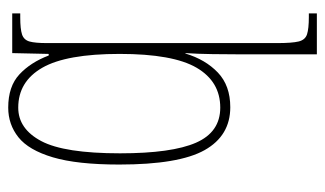

<svg xmlns="http://www.w3.org/2000/svg" viewBox="-186 -614 810 479"><g transform="rotate(90 219.5 -375.0)"><path d="M249 10Q196 10 166 -18Q136 -46 119 -91H115L113 0H14V-20H24Q53 -20 66.5 -24.5Q80 -29 84 -43Q88 -57 88 -87V-661Q88 -698 84 -714.5Q80 -731 66 -735.5Q52 -740 23 -740H14V-760H116V-561Q116 -535 115.5 -499.5Q115 -464 113 -432H114Q129 -482 161.5 -513Q194 -544 248 -544Q319 -544 355 -480Q391 -416 391 -267Q391 -162 373 -101.5Q355 -41 323 -15.5Q291 10 249 10ZM249 -15Q302 -15 332.5 -72.5Q363 -130 363 -269Q363 -398 336.5 -458.5Q310 -519 249 -519Q184 -519 149.5 -460Q115 -401 115 -268Q115 -135 149.5 -75Q184 -15 249 -15Z"/></g></svg>

Font: Noto Serif Myanmar ExtraCondensed Thin
Style: Regular
Weight: 100
Width: 2
Designer: Ben Mitchell and the Monotype Design Team
Foundry: Monotype Imaging Inc.
Version: Version 2.106; ttfautohint (v1.8.4.7-5d5b)